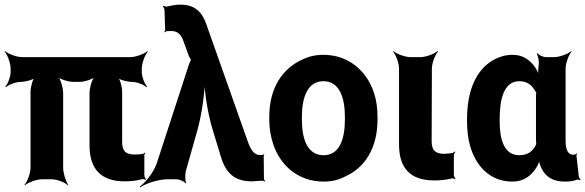

<svg xmlns="http://www.w3.org/2000/svg" viewBox="-20 -775 2531 830"><path d="M519 9C548 9 571 6 592 0C597 -2 606 0 609 3L611 0C608 -3 604 -12 604 -17V-105C604 -108 607 -111 608 -113L605 -115C604 -114 601 -110 598 -110C588 -108 576 -107 563 -107C523 -107 508 -122 508 -162V-379C508 -399 499 -433 488 -444L485 -441C496 -430 530 -421 551 -421C571 -421 602 -409 613 -398L616 -401C605 -412 593 -443 593 -464V-478C593 -502 607 -539 619 -552L617 -554C604 -542 567 -528 543 -528H76C52 -528 15 -542 2 -554L0 -552C12 -539 26 -502 26 -478V-464C26 -444 14 -412 3 -401L6 -398C17 -409 49 -421 69 -421C89 -421 124 -430 135 -441L132 -444C121 -433 112 -398 112 -378V-50C112 -26 98 11 86 24L88 26C101 14 138 0 162 0H203C227 0 262 14 273 26L275 24C265 11 253 -26 253 -50V-371C253 -395 242 -435 229 -447L227 -445C239 -432 276 -421 296 -421H324C344 -421 381 -432 393 -445L391 -447C378 -435 367 -395 367 -371V-147C367 -44 417 9 519 9Z M1104 -105C1074 -105 1062 -136 1053 -158L872 -670C854 -723 822 -755 760 -755C740 -755 720 -751 703 -747C698 -746 689 -748 686 -750L684 -747C687 -745 691 -737 691 -732L694 -644C694 -642 691 -639 690 -638L693 -635C694 -636 696 -639 699 -640C707 -640 711 -641 719 -641C750 -641 763 -625 773 -597L796 -534C798 -530 805 -514 808 -514V-518C805 -518 799 -502 797 -497L657 -67C644 -30 608 15 584 32L586 35C610 18 665 0 704 0H743C755 0 778 10 783 18L785 16C780 7 780 -21 783 -34L833 -211C853 -282 866 -380 866 -437L863 -436C863 -380 878 -283 900 -212L934 -100C953 -36 986 9 1068 9C1086 8 1101 7 1114 6C1117 6 1122 8 1123 10L1126 7C1124 5 1121 1 1121 -2L1120 -102C1120 -104 1122 -106 1123 -107L1120 -109C1119 -108 1118 -106 1116 -106V-105Z M1144 -269V-259C1144 -220 1150 -185 1161 -152C1192 -58 1271 10 1379 10C1413 10 1444 3 1470 -11C1557 -49 1612 -134 1612 -259V-269C1612 -308 1607 -343 1596 -376C1564 -470 1486 -538 1378 -538C1344 -538 1314 -531 1288 -518C1200 -479 1144 -394 1144 -269ZM1471 -269V-259C1471 -176 1449 -104 1379 -104C1308 -104 1285 -175 1285 -259V-269C1285 -351 1308 -424 1378 -424C1448 -424 1471 -352 1471 -269Z M1857 5C1886 5 1909 2 1930 -3C1935 -5 1944 -3 1947 0L1949 -3C1946 -6 1942 -15 1942 -20V-105C1942 -110 1946 -115 1948 -118L1945 -120C1943 -118 1938 -113 1933 -113L1925 -112L1901 -110C1862 -110 1846 -125 1846 -165L1847 -478C1847 -502 1861 -539 1874 -552L1871 -554C1858 -542 1821 -528 1797 -528H1755C1731 -528 1694 -542 1681 -554L1679 -552C1691 -539 1705 -502 1705 -478V-150C1705 -47 1755 5 1857 5Z M2457 -107 2460 -104 2456 -106C2429 -109 2425 -140 2425 -171V-478C2425 -502 2439 -539 2451 -552L2449 -554C2436 -542 2399 -528 2375 -528H2340C2328 -528 2309 -537 2303 -545L2300 -542C2306 -535 2311 -510 2309 -497C2307 -482 2305 -458 2308 -446L2311 -447C2308 -457 2300 -475 2292 -486C2270 -516 2241 -538 2196 -538C2167 -538 2142 -531 2117 -518C2037 -475 1999 -382 1999 -260V-250C1999 -212 2003 -177 2012 -145C2036 -59 2097 10 2195 10C2243 10 2275 -14 2297 -48C2305 -59 2312 -77 2313 -87H2310C2309 -77 2315 -58 2321 -47C2339 -11 2369 10 2422 10C2443 10 2458 8 2473 2C2477 1 2485 2 2488 4L2490 0C2487 -1 2482 -8 2482 -13L2472 -102C2471 -105 2474 -108 2475 -110L2472 -112C2471 -111 2468 -107 2466 -107ZM2297 -360V-171C2297 -165 2298 -159 2298 -153C2298 -153 2298 -149 2299 -149C2299 -149 2299 -153 2299 -153C2298 -153 2297 -149 2297 -149C2283 -121 2262 -104 2225 -104C2159 -104 2140 -172 2140 -250V-260C2140 -341 2156 -424 2225 -424C2258 -424 2278 -408 2292 -384C2293 -382 2299 -373 2300 -374L2299 -378C2298 -377 2297 -363 2297 -360Z"/></svg>

Font: Asimov
Style: EdgeNar
Weight: 500
Designer: Google
Version: Version 2.000980: 2014